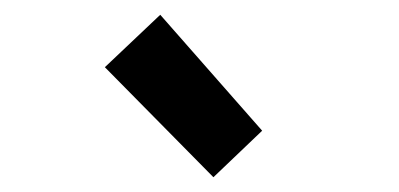

<svg xmlns="http://www.w3.org/2000/svg" viewBox="-20 -816 540 260"><path d="M122 -725 197 -796 335 -639 269 -576Z"/></svg>

Font: Oxanium
Style: Bold
Weight: 700
Designer: Severin Meyer
Version: Version 2.000